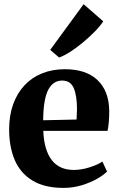

<svg xmlns="http://www.w3.org/2000/svg" viewBox="-20 -883 564 914"><path d="M282.5 11.5Q192 11.5 134.5 -23.5Q77 -58.5 50.2 -121.2Q23.5 -184 23.5 -266.5Q23.5 -334 42.8 -387Q62 -440 97 -477.2Q132 -514.5 180.8 -534Q229.5 -553.5 288.5 -553.5Q389.5 -553.5 443.8 -502.2Q498 -451 500 -357.5Q500 -324 497.8 -300Q495.5 -276 492 -260H186Q188 -213.5 198.2 -178.8Q208.5 -144 226.5 -120.8Q244.5 -97.5 270.8 -85.8Q297 -74 331 -74Q367.5 -74 406.5 -86.5Q445.5 -99 467.5 -114L489.5 -66.5Q474.5 -50.5 442.8 -32.2Q411 -14 369.2 -1.2Q327.5 11.5 282.5 11.5ZM185.5 -310.5 344.5 -314Q345 -326 345.5 -338Q346 -350 346.5 -362.5Q346.5 -427 331.2 -463.2Q316 -499.5 275.5 -499.5Q256.5 -499.5 240.5 -490.2Q224.5 -481 212 -459.8Q199.5 -438.5 192.8 -402Q186 -365.5 185.5 -310.5ZM261 -609.5 219 -645.5 378 -863 471.5 -781.5Q457 -759 431.5 -733Q406 -707 375.8 -681.8Q345.5 -656.5 315.8 -637.2Q286 -618 262.5 -609.5Z"/></svg>

Font: Merriweather 60pt ExtraBold
Style: Regular
Weight: 800
Version: Version 2.100